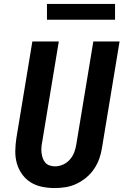

<svg xmlns="http://www.w3.org/2000/svg" viewBox="-20 -945 640 973"><path d="M257 8Q224 8 192.5 1.5Q161 -5 135.5 -21Q110 -37 92 -62Q74 -87 65.5 -117Q57 -147 57.5 -179.5Q58 -212 63 -245L144 -735H278L194 -227Q191 -213 190 -198.5Q189 -184 190.5 -170.5Q192 -157 196.5 -144Q201 -131 209.5 -121Q218 -111 231.5 -106.5Q245 -102 259 -102Q279 -102 299.5 -111Q320 -120 334.5 -137Q349 -154 356.5 -174Q364 -194 367 -215L453 -735H586L497 -197Q493 -169 483.5 -142Q474 -115 457.5 -90Q441 -65 417.5 -45.5Q394 -26 367.5 -13.5Q341 -1 313 3.5Q285 8 257 8ZM563 -845H218V-925H563Z"/></svg>

Font: Iosevka SS04 XBd Ex Obl
Style: Regular
Weight: 800
Width: 7
Italic angle: -9°
Monospace: yes
Designer: Belleve Invis
Foundry: Belleve Invis
Version: Version 19.0.0; ttfautohint (v1.8.4)